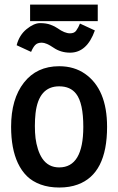

<svg xmlns="http://www.w3.org/2000/svg" viewBox="-20 -815 519 844"><path d="M112.3 -722.2V-794.9H409.7V-722.2ZM397 -681.2Q362.3 -583.5 288.1 -583.5Q247.1 -583.5 215.1 -605.5Q183.1 -627.4 163.8 -627.4Q144.5 -627.4 134.8 -617.2Q125 -606.9 116.7 -586.9L53.2 -616.2Q64.5 -660.6 96.9 -687Q129.4 -713.4 156.2 -713.4Q183.1 -713.4 202.1 -706.3Q221.2 -699.2 232.9 -690.9Q264.2 -668.5 287.6 -668.5Q306.2 -668.5 314.5 -679.7Q325.2 -694.8 331.5 -711.4ZM136.2 -316.9Q133.3 -291 133.3 -261.2Q133.3 -231.4 136.2 -207.5Q139.2 -183.6 146.7 -159.7Q154.3 -135.7 166 -118.2Q192.4 -79.1 240.2 -79.1Q346.2 -79.1 346.2 -257.3Q346.2 -361.8 314.9 -402.3Q289.6 -435.5 240.2 -435.5Q149.9 -435.5 136.2 -316.9ZM28.8 -257.8Q28.8 -379.9 85.2 -451.9Q141.6 -523.9 240.2 -523.9Q305.7 -523.9 353.5 -490.7Q450.7 -422.9 450.7 -257.3Q450.7 -50.8 321.8 -3.9Q286.1 9.3 240.5 9.3Q194.8 9.3 158.7 -3.9Q122.6 -17.1 98.6 -40.5Q74.7 -64 58.6 -98.1Q28.8 -161.6 28.8 -257.8Z"/></svg>

Font: News Cycle
Style: Bold
Weight: 700
Version: Version 0.5.1